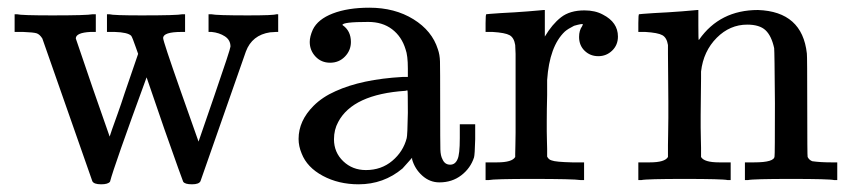

<svg xmlns="http://www.w3.org/2000/svg" viewBox="-20 -468 2210 499"><path d="M452 -385Q404 -385 404 -369Q404 -361 449 -233Q494 -105 496 -100L537 -219Q579 -341 579 -347Q579 -364 564.5 -373.5Q550 -383 530 -385H522V-431H529Q542 -428 624 -428Q692 -428 698 -431H703V-385H697Q696 -385 690.5 -384.5Q685 -384 682 -384Q635 -377 619 -334L501 3Q497 11 479 11Q460 11 456 4Q455 3 407 -133L361 -267Q276 -35 266 4Q261 11 243 11Q224 11 220 3L90 -368Q83 -379 75 -381.5Q67 -384 40 -385H18V-431H24Q35 -428 116 -428Q206 -428 221 -431H229V-385H215Q177 -383 177 -368Q177 -367 221 -239L265 -113Q266 -117 271.5 -132.5Q277 -148 286 -173Q295 -198 304 -226L339 -328L333 -345Q324 -371 321 -375Q312 -384 278 -385H258V-431H264Q274 -428 348 -428Q441 -428 454 -431H461V-385Z M785 -359Q785 -373 793 -391Q806 -418 845 -433Q884 -448 940 -448Q1006 -448 1054.5 -418Q1103 -388 1118 -340Q1123 -326 1123.5 -308.5Q1124 -291 1124 -194Q1124 -96 1124.5 -79.5Q1125 -63 1130 -54Q1136 -40 1150 -40Q1163 -40 1169 -54Q1175 -66 1175 -109V-145H1215V-106Q1214 -66 1212 -59Q1203 -31 1179 -12.5Q1155 6 1122 6Q1097 6 1077.5 -11.5Q1058 -29 1051 -54V-58Q1048 -55 1039 -44.5Q1030 -34 1026 -30Q977 11 912 11Q860 11 819 -11Q778 -33 764 -69Q756 -88 756 -107Q756 -154 795 -193Q818 -216 852 -231Q920 -262 1026 -268H1040V-290Q1040 -324 1034 -340Q1024 -373 999 -392Q974 -411 937 -411Q870 -411 870 -403Q892 -388 892 -359Q892 -337 876.5 -321Q861 -305 838 -305Q815 -305 800 -321Q785 -337 785 -359ZM1040 -175Q1040 -233 1039 -233Q1036 -233 1034 -232Q897 -223 859 -151Q848 -131 848 -106Q848 -72 872 -49Q896 -26 931 -26Q971 -26 999.5 -50Q1028 -74 1037 -109Q1039 -116 1040 -175Z M1258 -46H1272Q1311 -46 1319 -60V-68Q1319 -77 1319.5 -91Q1320 -105 1320 -122.5Q1320 -140 1320 -161.5Q1320 -183 1320 -203Q1320 -234 1320 -269.5Q1320 -305 1320 -328L1319 -351Q1316 -370 1304.5 -376.5Q1293 -383 1260 -385H1242V-408Q1242 -431 1244 -431L1254 -432Q1264 -433 1282 -434Q1300 -435 1318 -436Q1334 -437 1353 -438.5Q1372 -440 1382 -441Q1392 -442 1393 -442H1396V-373Q1415 -405 1438 -423Q1461 -441 1499 -441Q1527 -441 1547 -430Q1586 -410 1586 -373Q1586 -351 1571 -336.5Q1556 -322 1535 -322Q1514 -322 1499.5 -336Q1485 -350 1485 -372Q1485 -389 1493 -400Q1495 -404 1495 -405Q1493 -407 1472 -401Q1456 -393 1448 -386Q1408 -348 1402 -260V-221Q1401 -182 1401 -154Q1401 -141 1401 -126.5Q1401 -112 1401.5 -101Q1402 -90 1402 -81Q1402 -72 1402 -66V-61Q1406 -53 1414 -51Q1424 -47 1467 -46H1498V0H1489Q1471 -3 1362 -3Q1264 -3 1250 0H1242V-46Z M1802 -60Q1810 -46 1849 -46H1863H1879V0H1871Q1858 -3 1759 -3Q1660 -3 1647 0H1639V-46H1655H1669Q1708 -46 1716 -60V-68Q1716 -77 1716 -91Q1716 -105 1716.5 -122.5Q1717 -140 1717 -161.5Q1717 -183 1717 -203Q1717 -234 1716.5 -269.5Q1716 -305 1716 -328V-351Q1713 -370 1701.5 -376.5Q1690 -383 1657 -385H1639V-408Q1639 -431 1641 -431L1651 -432Q1661 -433 1679.5 -434Q1698 -435 1716 -436Q1733 -437 1752 -438.5Q1771 -440 1781 -441Q1791 -442 1792 -442H1795V-402Q1795 -364 1796 -364L1797 -365Q1851 -442 1950 -442Q2065 -438 2077 -329Q2078 -322 2078 -190Q2078 -62 2079 -60Q2083 -52 2091 -49Q2112 -46 2140 -46H2156V0H2148Q2135 -3 2036 -3Q1937 -3 1924 0H1916V-46H1932H1940Q1993 -46 1993 -62Q1994 -64 1994 -200Q1993 -335 1992 -343Q1985 -375 1969.5 -389.5Q1954 -404 1922 -404Q1877 -404 1843 -370Q1808 -335 1802 -282Q1802 -281 1802 -263.5Q1802 -246 1801.5 -219Q1801 -192 1801 -168Q1801 -153 1801 -136.5Q1801 -120 1801.5 -107Q1802 -94 1802 -83.5Q1802 -73 1802 -66Z"/></svg>

Font: KaTeX_Main
Style: Regular
Weight: 400
Version: Version 1.1; ttfautohint (v1.3)